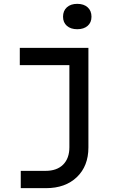

<svg xmlns="http://www.w3.org/2000/svg" viewBox="-20 -799 640 999"><path d="M88 180V90H217Q276 90 308.5 57.5Q341 25 341 -33V-460H83V-550H440V-32Q440 65 380 122.5Q320 180 219 180ZM382 -647Q348 -647 328 -664.5Q308 -682 308 -712Q308 -743 328 -761Q348 -779 382 -779Q416 -779 436 -761Q456 -743 456 -712Q456 -682 436 -664.5Q416 -647 382 -647Z"/></svg>

Font: JetBrains Mono NL Medium
Style: Regular
Weight: 500
Monospace: yes
Designer: Philipp Nurullin, Konstantin Bulenkov
Foundry: JetBrains
Version: Version 2.305; ttfautohint (v1.8.4.7-5d5b)